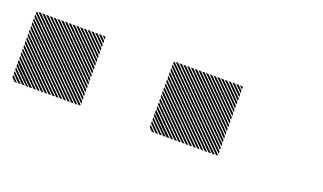

<svg xmlns="http://www.w3.org/2000/svg" viewBox="-35 -969 736 438"><g transform="rotate(20 333.0 -750.0)"><path d="M500.8 -826.7 493.3 -834.2H499.2L500.8 -832.5ZM500.8 -817.5 484.2 -834.2H490L500.8 -823.3ZM500.8 -808.3 475 -834.2H480.8L500.8 -814.2ZM500.8 -799.2 465.8 -834.2H471.7L500.8 -805ZM500.8 -790 456.7 -834.2H462.5L500.8 -795.8ZM500.8 -780.8 447.5 -834.2H453.3L500.8 -786.7ZM500.8 -771.7 438.3 -834.2H444.2L500.8 -777.5ZM500.8 -762.5 429.2 -834.2H435L500.8 -768.3ZM500.8 -753.3 420 -834.2H425.8L500.8 -759.2ZM500.8 -744.2 410.8 -834.2H416.7L500.8 -750ZM500.8 -735 401.7 -834.2H407.5L500.8 -740.8ZM500.8 -725.8 392.5 -834.2H398.3L500.8 -731.7ZM500.8 -716.7 383.3 -834.2H389.2L500.8 -722.5ZM500.8 -707.5 374.2 -834.2H380L500.8 -713.3ZM500.8 -698.3 365 -834.2H370.8L500.8 -704.2ZM500.8 -689.2 355.8 -834.2H361.7L500.8 -695ZM500.8 -680 346.7 -834.2H352.5L500.8 -685.8ZM500.8 -670.8 337.5 -834.2H343.3L500.8 -676.7ZM496.7 -665.8 332.5 -830 334.2 -834.2 500.8 -667.5ZM487.5 -665.8 332.5 -820.8V-826.7L493.3 -665.8ZM478.3 -665.8 332.5 -811.7V-817.5L484.2 -665.8ZM469.2 -665.8 332.5 -802.5V-808.3L475 -665.8ZM460 -665.8 332.5 -793.3V-799.2L465.8 -665.8ZM450.8 -665.8 332.5 -784.2V-790L456.7 -665.8ZM441.7 -665.8 332.5 -775V-780.8L447.5 -665.8ZM432.5 -665.8 332.5 -765.8V-771.7L438.3 -665.8ZM423.3 -665.8 332.5 -756.7V-762.5L429.2 -665.8ZM414.2 -665.8 332.5 -747.5V-753.3L420 -665.8ZM405 -665.8 332.5 -738.3V-744.2L410.8 -665.8ZM395.8 -665.8 332.5 -729.2V-735L401.7 -665.8ZM386.7 -665.8 332.5 -720V-725.8L392.5 -665.8ZM376.7 -665.8 332.5 -710V-716.7L383.3 -665.8ZM368.3 -665.8 332.5 -701.7V-707.5L374.2 -665.8ZM359.2 -665.8 332.5 -692.5V-698.3L365 -665.8ZM350 -665.8 332.5 -683.3V-689.2L355.8 -665.8ZM340.8 -665.8 332.5 -674.2V-680L346.7 -665.8ZM167.5 -826.7 160 -834.2H165.8L167.5 -832.5ZM167.5 -817.5 150.8 -834.2H156.7L167.5 -823.3ZM167.5 -808.3 141.7 -834.2H147.5L167.5 -814.2ZM167.5 -799.2 132.5 -834.2H138.3L167.5 -805ZM167.5 -790 123.3 -834.2H129.2L167.5 -795.8ZM167.5 -780.8 114.2 -834.2H120L167.5 -786.7ZM167.5 -771.7 105 -834.2H110.8L167.5 -777.5ZM167.5 -762.5 95.8 -834.2H101.7L167.5 -768.3ZM167.5 -753.3 86.7 -834.2H92.5L167.5 -759.2ZM167.5 -744.2 77.5 -834.2H83.3L167.5 -750ZM167.5 -735 68.3 -834.2H74.2L167.5 -740.8ZM167.5 -725.8 59.2 -834.2H65L167.5 -731.7ZM167.5 -716.7 50 -834.2H55.8L167.5 -722.5ZM167.5 -707.5 40.8 -834.2H46.7L167.5 -713.3ZM167.5 -698.3 31.7 -834.2H37.5L167.5 -704.2ZM167.5 -689.2 22.5 -834.2H28.3L167.5 -695ZM167.5 -680 13.3 -834.2H19.2L167.5 -685.8ZM167.5 -670.8 4.2 -834.2H10L167.5 -676.7ZM163.3 -665.8 -0.8 -830 0.8 -834.2 167.5 -667.5ZM154.2 -665.8 -0.8 -820.8V-826.7L160 -665.8ZM145 -665.8 -0.8 -811.7V-817.5L150.8 -665.8ZM135.8 -665.8 -0.8 -802.5V-808.3L141.7 -665.8ZM126.7 -665.8 -0.8 -793.3V-799.2L132.5 -665.8ZM117.5 -665.8 -0.8 -784.2V-790L123.3 -665.8ZM108.3 -665.8 -0.8 -775V-780.8L114.2 -665.8ZM99.2 -665.8 -0.8 -765.8V-771.7L105 -665.8ZM90 -665.8 -0.8 -756.7V-762.5L95.8 -665.8ZM80.8 -665.8 -0.8 -747.5V-753.3L86.7 -665.8ZM71.7 -665.8 -0.8 -738.3V-744.2L77.5 -665.8ZM62.5 -665.8 -0.8 -729.2V-735L68.3 -665.8ZM53.3 -665.8 -0.8 -720V-725.8L59.2 -665.8ZM43.3 -665.8 -0.8 -710V-716.7L50 -665.8ZM35 -665.8 -0.8 -701.7V-707.5L40.8 -665.8ZM25.8 -665.8 -0.8 -692.5V-698.3L31.7 -665.8ZM16.7 -665.8 -0.8 -683.3V-689.2L22.5 -665.8ZM7.5 -665.8 -0.8 -674.2V-680L13.3 -665.8Z"/></g></svg>

Font: 0xA000-Pixelated-Mono
Style: Pixelated-Mono
Weight: 400
Version: Version 0.1